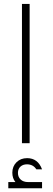

<svg xmlns="http://www.w3.org/2000/svg" viewBox="-20 -748 277 1003"><path d="M94.7 0V-727.5H134.8V0ZM23.4 235.4V203.1H60.5Q44.4 183.1 44.4 154.3Q44.4 121.1 66.2 99.6Q87.9 78.1 122.1 78.1Q178.2 78.6 199.7 136.7H169.9Q153.8 110.8 121.1 110.4Q100.1 110.4 86.9 122.3Q73.7 134.3 73.7 155.3Q73.7 176.8 87.9 189.9Q102.1 203.1 127 203.1H199.7V235.4Z"/></svg>

Font: Inter Display Extra Light
Style: Italic
Weight: 200
Italic angle: -9.39999°
Designer: Rasmus Andersson
Foundry: rsms
Version: Version 4.000;git-4fc901f